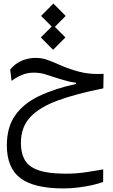

<svg xmlns="http://www.w3.org/2000/svg" viewBox="-20 -740 626 1068"><path d="M332.5 308.1Q170.4 308.1 94.2 251.5Q18.1 194.8 18.1 67.9Q18.1 -31.7 64 -97.7Q109.9 -163.6 196 -205.1Q282.2 -246.6 402.3 -272.9V-279.8Q381.3 -282.2 360.4 -287.4Q339.4 -292.5 307.6 -302.2Q266.6 -315.4 235.1 -325.7Q203.6 -335.9 167.5 -335.9Q131.8 -335.9 101.1 -322.8Q70.3 -309.6 44.4 -290L36.6 -353.5Q65.4 -387.7 102.1 -402.8Q138.7 -418 177.7 -418Q213.4 -418 245.6 -406.2Q277.8 -394.5 313.2 -378.4Q348.6 -362.3 393.6 -348.6Q424.3 -339.4 447.8 -335Q471.2 -330.6 496.3 -329.3Q521.5 -328.1 556.2 -329.1L554.7 -248.5Q405.3 -218.8 303 -181.6Q200.7 -144.5 148.4 -88.6Q96.2 -32.7 96.2 54.7Q96.2 112.3 118.4 150.4Q140.6 188.5 194.8 207.3Q249 226.1 345.7 226.1Q404.3 226.1 458 218Q511.7 210 554.2 202.1L553.7 272Q529.8 281.2 493.2 289.6Q456.5 297.9 414.8 303Q373 308.1 332.5 308.1ZM275.4 -462.9 207 -531.7 267.6 -592.3 208.5 -651.4 276.9 -720.2 345.2 -651.4 285.2 -590.8 343.8 -531.7Z"/></svg>

Font: Cascadia Mono SemiLight
Style: Regular
Weight: 350
Monospace: yes
Designer: Aaron Bell
Foundry: Saja Typeworks
Version: Version 2404.023; ttfautohint (v1.8.4)